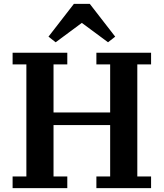

<svg xmlns="http://www.w3.org/2000/svg" viewBox="-20 -970 844 990"><path d="M45 -60H116V-638H45V-698H327V-638H256V-390H548V-638H477V-698H759V-638H688V-60H759V0H477V-60H548V-325H256V-60H327V0H45ZM230 -781 361 -950H443L574 -781L537 -752L402 -852L267 -752Z"/></svg>

Font: IBM Plex Serif SemiBold
Style: Regular
Weight: 600
Designer: Mike Abbink, Paul van der Laan, Pieter van Rosmalen
Foundry: Bold Monday
Version: Version 2.5